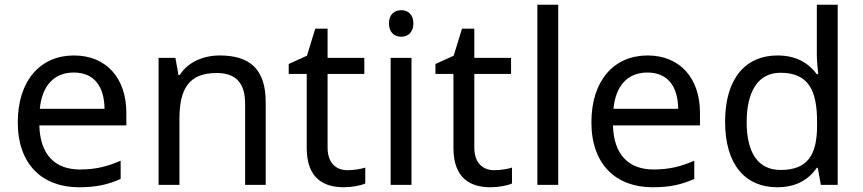

<svg xmlns="http://www.w3.org/2000/svg" viewBox="-20 -846 3639 810"><path d="M292 -612C150 -612 55 -506 55 -330C55 -151 160 -56 313 -56C386 -56 434 -67 489 -91V-168C433 -144 385 -131 317 -131C210 -131 149 -196 146 -317H513V-370C513 -516 429 -612 292 -612ZM291 -540C380 -540 420 -478 421 -387H148C157 -483 207 -540 291 -540Z M907 -612C839 -612 773 -585 738 -529H733L720 -602H649V-66H737V-344C737 -469 775 -538 894 -538C976 -538 1014 -495 1014 -409V-66H1101V-415C1101 -553 1035 -612 907 -612Z M1446 -128C1397 -128 1362 -159 1362 -224V-534H1517V-602H1362V-725H1310L1275 -611L1198 -576V-534H1274V-222C1274 -92 1347 -56 1431 -56C1463 -56 1502 -63 1521 -72V-139C1504 -133 1472 -128 1446 -128Z M1673 -803C1644 -803 1621 -786 1621 -747C1621 -709 1644 -691 1673 -691C1700 -691 1724 -709 1724 -747C1724 -786 1700 -803 1673 -803ZM1716 -602H1628V-66H1716Z M2065 -128C2016 -128 1981 -159 1981 -224V-534H2136V-602H1981V-725H1929L1894 -611L1817 -576V-534H1893V-222C1893 -92 1966 -56 2050 -56C2082 -56 2121 -63 2140 -72V-139C2123 -133 2091 -128 2065 -128Z M2335 -66V-826H2247V-66Z M2712 -612C2570 -612 2475 -506 2475 -330C2475 -151 2580 -56 2733 -56C2806 -56 2854 -67 2909 -91V-168C2853 -144 2805 -131 2737 -131C2630 -131 2569 -196 2566 -317H2933V-370C2933 -516 2849 -612 2712 -612ZM2711 -540C2800 -540 2840 -478 2841 -387H2568C2577 -483 2627 -540 2711 -540Z M3259 -56C3343 -56 3394 -92 3426 -138H3430L3443 -66H3514V-826H3426V-612C3426 -592 3430 -550 3432 -533H3426C3393 -577 3343 -612 3260 -612C3127 -612 3039 -517 3039 -333C3039 -149 3126 -56 3259 -56ZM3273 -129C3177 -129 3130 -203 3130 -331C3130 -458 3177 -539 3272 -539C3391 -539 3427 -465 3427 -332V-316C3427 -191 3386 -129 3273 -129Z"/></svg>

Font: Noto Sans Malayalam UI
Style: Regular
Weight: 400
Designer: Jelle Bosma - Monotype Design Team
Foundry: Monotype Imaging Inc.
Version: Version 2.104